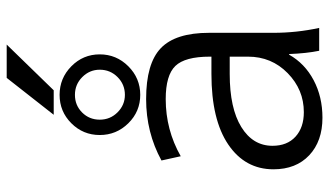

<svg xmlns="http://www.w3.org/2000/svg" viewBox="-230 -768 1007 588"><g transform="rotate(-90 274.0 -473.5)"><path d="M265 -530Q374 -530 421 -485Q468 -440 468 -337V-140Q468 -69 483 0H413Q405 -39 403 -92H401Q374 -44 323 -17Q272 10 208 10Q136 10 93 -30.5Q50 -71 50 -140Q50 -227 126 -278.5Q202 -330 342 -330H395V-335Q395 -411 366.5 -440.5Q338 -470 265 -470Q171 -470 90 -424L77 -483Q163 -530 265 -530ZM292 -813H217L330 -957H432ZM122 -143Q122 -98 150 -72.5Q178 -47 225 -47Q294 -47 344.5 -96.5Q395 -146 395 -218V-274H342Q237 -274 179.5 -238.5Q122 -203 122 -143ZM365.5 -759Q402 -723 402 -672Q402 -621 365.5 -584.5Q329 -548 278 -548Q227 -548 191 -584.5Q155 -621 155 -672Q155 -723 191 -759Q227 -795 278 -795Q329 -795 365.5 -759ZM355 -672Q355 -703 332.5 -725.5Q310 -748 278 -748Q246 -748 224 -726Q202 -704 202 -672Q202 -640 224.5 -617.5Q247 -595 278 -595Q310 -595 332.5 -617.5Q355 -640 355 -672Z"/></g></svg>

Font: Mplus 1p
Style: Regular
Weight: 400
Version: Version 1.061